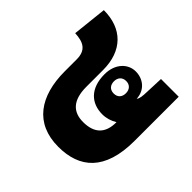

<svg xmlns="http://www.w3.org/2000/svg" viewBox="-142 -823 1019 1019"><g transform="rotate(-45 367.0 -313.5)"><path d="M344 0H675V-133L575 -137C542 -138 520 -140 510 -150C572 -153 609 -200 609 -256C609 -313 561 -363 481 -363C375 -363 322 -304 322 -221C322 -191 331 -163 346 -138H344C262 -138 221 -181 221 -264C221 -339 264 -384 366 -384H491C636 -384 719 -468 719 -606L525 -627C522 -562 501 -523 432 -523H343C156 -523 35 -439 35 -264C35 -106 120 0 344 0ZM490 -211C463 -211 443 -226 443 -256C443 -285 462 -301 490 -301C517 -301 537 -285 537 -256C537 -227 517 -211 490 -211Z"/></g></svg>

Font: Noto Sans Thai Looped Black
Style: Regular
Weight: 900
Designer: Sasikarn Vongin, Ben Mitchell
Foundry: The Fontpad Ltd
Version: Version 1.001